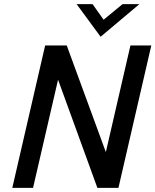

<svg xmlns="http://www.w3.org/2000/svg" viewBox="-20 -910 753 930"><path d="M655.3 -890.1 467.3 -731.9 351.1 -890.1H428.2L481.9 -814.5L573.7 -890.1ZM611.8 -689.9H712.9L553.7 0H451.7L261.2 -523.9L140.1 0H39.6L198.7 -689.9H303.2L492.7 -173.3Z"/></svg>

Font: HK Grotesk SmBold Legacy Italic
Style: Regular
Weight: 600
Italic angle: -13°
Designer: Alfredo Marco Pradil
Foundry: Hanken Design Co.
Version: Version 2.022;PS 002.022;hotconv 1.0.88;makeotf.lib2.5.64775